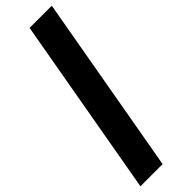

<svg xmlns="http://www.w3.org/2000/svg" viewBox="-318 -744 948 948"><g transform="rotate(-45 156.5 -270.0)"><path d="M-4 200 162 -740H317L151 200Z"/></g></svg>

Font: Livvic
Style: Bold Italic
Weight: 700
Italic angle: -10°
Designer: Jacques Le Bailly, Baron von Fonthausen
Version: Version 1.001; ttfautohint (v1.8.2)